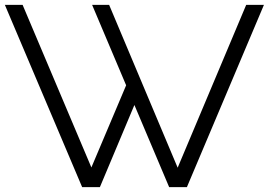

<svg xmlns="http://www.w3.org/2000/svg" viewBox="-30 -770 1106 790"><path d="M983 -750H1056L739 0H666L523 -338L381 0H308L-10 -750H63L346 -81L489 -419L349 -750H419L701 -80Z"/></svg>

Font: Orkney Light
Style: Regular
Weight: 300
Designer: Samuel Oakes and Alfredo Marco Pradil
Foundry: Alfredo Marco Pradil
Version: 1.0; ttfautohint (v1.5)